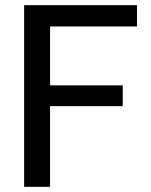

<svg xmlns="http://www.w3.org/2000/svg" viewBox="-20 -720 582 740"><path d="M73 0V-700H508V-618H173V-391H453V-311H173V0Z"/></svg>

Font: DM Sans 16pt Medium
Style: Regular
Weight: 500
Version: Version 4.004;gftools[0.9.30]